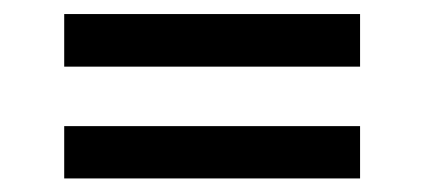

<svg xmlns="http://www.w3.org/2000/svg" viewBox="-20 -464 610 276"><path d="M72.3 -443.8H497.6V-368.2H72.3ZM72.3 -282.7H497.6V-207.5H72.3Z"/></svg>

Font: PT Astra Serif
Style: Bold
Weight: 700
Designer: A.Korolkova, I. Chaeva
Foundry: ParaType Ltd
Version: Version 1.002